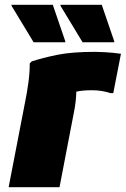

<svg xmlns="http://www.w3.org/2000/svg" viewBox="-20 -780 524 800"><path d="M84 -352Q92 -390 98 -433.5Q104 -477 104 -516L112 -524Q157 -539 218.5 -551.5Q280 -564 376 -564Q388 -564 417.5 -562.5Q447 -561 484 -556L452 -392H440Q404 -404 364 -404Q322 -404 298 -398Q297 -356 288 -312L228 0H16ZM120 -604 28 -756V-760H200L252 -608V-604ZM324 -604 232 -756V-760H404L456 -608V-604Z"/></svg>

Font: Kufam Black
Style: Italic
Weight: 900
Italic angle: -11°
Designer: Artur Schmal
Foundry: Original Type
Version: Version 1.301; ttfautohint (v1.8.3)